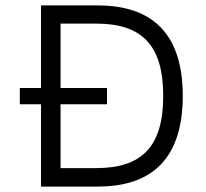

<svg xmlns="http://www.w3.org/2000/svg" viewBox="-20 -687 757 707"><path d="M340 -667H131V-363H53V-303H131V0H340C548 0 653 -112 653 -334C653 -555 548 -667 340 -667ZM335 -68H203V-303H374V-363H203V-600H335C505 -600 581 -518 581 -334C581 -150 505 -68 335 -68Z"/></svg>

Font: Maven Pro
Style: Regular
Weight: 400
Designer: Joe Prince
Foundry: Joe Prince
Version: Version 1.003